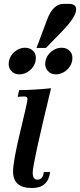

<svg xmlns="http://www.w3.org/2000/svg" viewBox="-20 -946 407 975"><path d="M142.6 8.8Q46.4 8.8 46.4 -74.7Q46.4 -127 83 -278.1Q119.6 -429.2 119.6 -442.4Q119.6 -456.1 103.5 -456.1Q88.9 -456.1 69.8 -454.1L77.1 -488.3Q158.2 -489.3 239.3 -498Q146 -114.3 146 -69.8Q146 -33.7 169.4 -33.7Q198.2 -33.7 202.6 -72.3H234.4Q224.6 8.8 142.6 8.8ZM264.2 -568.4Q236.3 -568.4 220.7 -588.4Q209.5 -602.1 209.5 -621.6Q209.5 -628.9 210.9 -636.2Q217.3 -665 241 -684.3Q264.6 -703.6 293 -703.6Q320.8 -703.6 336.9 -684.1Q347.7 -671.4 347.7 -650.4Q347.7 -643.6 346.2 -636.2Q340.3 -607.9 316.4 -588.1Q292.5 -568.4 264.2 -568.4ZM78.6 -568.4Q50.8 -568.4 35.2 -588.4Q23.9 -602.1 23.9 -621.6Q23.9 -628.9 25.4 -636.2Q31.7 -665 55.4 -684.3Q79.1 -703.6 107.4 -703.6Q135.3 -703.6 151.4 -684.1Q162.1 -671.4 162.1 -650.4Q162.1 -643.6 160.6 -636.2Q154.8 -607.9 130.9 -588.1Q106.9 -568.4 78.6 -568.4ZM213.4 -702.6H165.5L218.3 -843.8Q248.5 -926.3 302.2 -926.3H329.6Q366.7 -926.3 366.7 -898.4Q366.7 -860.4 295.9 -787.6Z"/></svg>

Font: Munson
Style: Italic
Weight: 400
Italic angle: -12°
Designer: Paul James MIller
Foundry: High-Logic / Made with FontCreator
Version: Version 2.10;May 5, 2019;FontCreator 11.5.0.2430 64-bit